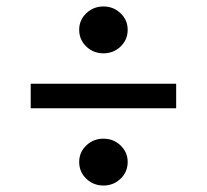

<svg xmlns="http://www.w3.org/2000/svg" viewBox="-20 -647 640 594"><path d="M75 -312V-388H525V-312ZM300 -73Q269 -73 247 -94Q225 -115 225 -146Q225 -176 247 -197Q269 -218 300 -218Q331 -218 353 -197Q375 -176 375 -146Q375 -115 353 -94Q331 -73 300 -73ZM300 -482Q269 -482 247 -503Q225 -524 225 -555Q225 -585 247 -606Q269 -627 300 -627Q331 -627 353 -606Q375 -585 375 -555Q375 -524 353 -503Q331 -482 300 -482Z"/></svg>

Font: DM Mono
Style: Regular
Weight: 400
Designer: Colophon Foundry
Foundry: Colophon Foundry
Version: Version 1.000; ttfautohint (v1.8.2.53-6de2)